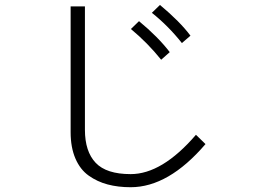

<svg xmlns="http://www.w3.org/2000/svg" viewBox="-20 -741 1040 787"><path d="M602.5 -688.5 635.7 -720.7Q717.8 -652.3 760.7 -594.7L725.6 -564.5Q669.9 -634.8 602.5 -688.5ZM516.6 -622.1 549.8 -654.3Q627.9 -589.8 675.8 -527.3L640.6 -496.1Q585.9 -564.5 516.6 -622.1ZM269.5 -199.2V-714.8H328.1V-209Q328.1 -120.1 372.1 -73.7Q416 -27.3 515.6 -27.3Q644.5 -27.3 783.2 -188.5L822.3 -150.4Q670.9 26.4 515.6 26.4Q463.9 26.4 421.4 15.1Q378.9 3.9 343.8 -21Q308.6 -45.9 289.1 -91.3Q269.5 -136.7 269.5 -199.2Z"/></svg>

Font: Gothic A1 Light
Style: Regular
Weight: 300
Version: Version 2.50